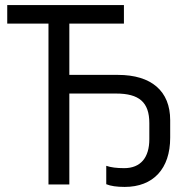

<svg xmlns="http://www.w3.org/2000/svg" viewBox="-20 -734 774 764"><path d="M402.8 -74.2C420.9 -67.9 444.3 -64.9 474.1 -64.9C540 -64.9 574.2 -107.4 574.2 -180.2V-244.1C574.2 -327.6 533.2 -361.8 441.9 -361.8H255.9V0H172.9V-640.1H8.8V-713.9H473.1V-640.1H255.9V-436H449.2C582.5 -436 657.2 -371.6 657.2 -255.9V-186C657.2 -62.5 589.8 9.8 476.1 9.8C444.8 9.8 420.4 6.3 402.8 -1Z"/></svg>

Font: OpenSansEmoji
Style: Regular
Weight: 400
Foundry: MorbZ
Version: Version 1.000;PS 001.000;hotconv 1.0.70;makeotf.lib2.5.58329